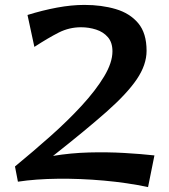

<svg xmlns="http://www.w3.org/2000/svg" viewBox="-20 -728 690 782"><path d="M583 34Q498 16 402.5 7.5Q307 -1 216 0Q125 1 53 12L41 -50Q114 -110 185 -173Q256 -236 313 -298Q370 -360 404 -416.5Q438 -473 438 -519Q438 -555 419.5 -576.5Q401 -598 371.5 -607.5Q342 -617 310 -617Q262 -617 219.5 -595.5Q177 -574 120 -537L92 -667Q153 -686 212 -697Q271 -708 324 -708Q394 -708 451.5 -691Q509 -674 543 -633.5Q577 -593 577 -521Q577 -464 537 -405Q497 -346 412.5 -271.5Q328 -197 196 -93Q268 -105 342.5 -107Q417 -109 486 -105Q555 -101 609 -95Z"/></svg>

Font: Marhey
Style: Regular
Weight: 400
Designer: Nur Syamsi & Bustanul Arifin
Foundry: Namelatype
Version: Version 1.000; ttfautohint (v1.8.4.7-5d5b)